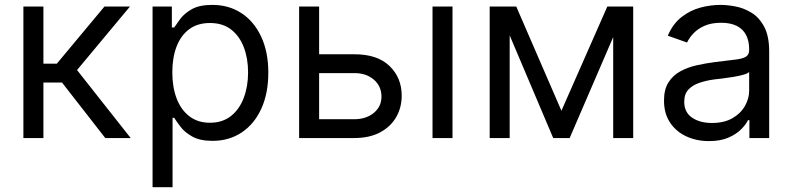

<svg xmlns="http://www.w3.org/2000/svg" viewBox="-20 -573 3290 797"><path d="M77.1 0V-545.9H160.2V-308.6H215.8L413.6 -545.9H519.5L299.8 -282.2L522.5 0H417L237.3 -230.5H160.2V0Z M613.3 204.1V-545.9H693.4V-459H703.1Q712.4 -473.1 729 -495.4Q745.6 -517.6 776.9 -535.2Q808.1 -552.7 861.3 -552.7Q930.2 -552.7 982.4 -518.3Q1034.7 -483.9 1064.2 -420.7Q1093.8 -357.4 1093.8 -271.5Q1093.8 -185.1 1064.5 -121.3Q1035.2 -57.6 982.9 -22.9Q930.7 11.7 862.3 11.7Q810.1 11.7 778.3 -6.1Q746.6 -23.9 729.5 -46.6Q712.4 -69.3 703.1 -84H696.3V204.1ZM851.6 -63.5Q903.8 -63.5 939 -91.6Q974.1 -119.6 991.9 -167Q1009.8 -214.4 1009.8 -272.5Q1009.8 -330.1 992.2 -376.5Q974.6 -422.9 939.7 -450.2Q904.8 -477.5 851.6 -477.5Q800.3 -477.5 765.6 -451.9Q731 -426.3 713.1 -380.1Q695.3 -334 695.3 -272.5Q695.3 -210.9 713.4 -163.8Q731.4 -116.7 766.4 -90.1Q801.3 -63.5 851.6 -63.5Z M1293.9 -347.7H1450.2Q1545.9 -348.1 1596.7 -299.3Q1647.5 -250.5 1647.5 -175.8Q1647.5 -127 1624.8 -87.2Q1602.1 -47.4 1558.1 -23.7Q1514.2 0 1450.2 0H1221.7V-545.9H1304.7V-78.1H1450.2Q1499.5 -78.1 1531.5 -104.2Q1563.5 -130.4 1563.5 -171.9Q1563.5 -215.3 1531.5 -242.7Q1499.5 -270 1450.2 -269.5H1293.9ZM1775.4 0V-545.9H1858.4V0Z M2276.4 0 2044.9 -545.9H2123L2310.5 -113.3L2501 -545.9H2580.1L2344.7 0ZM2012.7 0V-545.9H2095.7V0ZM2525.4 0V-545.9H2608.4V0Z M2922.9 12.7Q2871.1 12.7 2828.6 -7.1Q2786.1 -26.9 2761.2 -64.5Q2736.3 -102.1 2736.3 -155.3Q2736.3 -202.1 2754.9 -231.2Q2773.4 -260.3 2804.4 -277.1Q2835.4 -293.9 2872.8 -302.2Q2910.2 -310.5 2948.2 -315.4Q2998 -321.8 3029.3 -325.2Q3060.5 -328.6 3075.2 -336.9Q3089.8 -345.2 3089.8 -365.2V-368.2Q3089.8 -403.3 3076.9 -428Q3064 -452.6 3038.1 -465.6Q3012.2 -478.5 2973.6 -478.5Q2933.6 -478.5 2905.5 -466.3Q2877.4 -454.1 2859.4 -435.3Q2841.3 -416.5 2832 -396.5L2752 -424.8Q2773.4 -474.6 2809.3 -502.4Q2845.2 -530.3 2887.5 -541.5Q2929.7 -552.7 2970.7 -552.7Q2997.1 -552.7 3031.2 -546.6Q3065.4 -540.5 3097.9 -521.2Q3130.4 -502 3151.6 -463.1Q3172.9 -424.3 3172.9 -359.4V0H3090.8V-74.2H3085Q3076.7 -56.6 3056.6 -36.4Q3036.6 -16.1 3003.7 -1.7Q2970.7 12.7 2922.9 12.7ZM2935.5 -62.5Q2985.4 -62.5 3019.8 -82Q3054.2 -101.6 3072 -132.6Q3089.8 -163.6 3089.8 -197.3V-274.4Q3084.5 -268.1 3066.4 -262.9Q3048.3 -257.8 3024.9 -253.9Q3001.5 -250 2979.5 -247.3Q2957.5 -244.6 2944.3 -243.2Q2911.6 -238.8 2883.3 -229.2Q2855 -219.7 2837.6 -201.2Q2820.3 -182.6 2820.3 -150.4Q2820.3 -106.9 2852.8 -84.7Q2885.3 -62.5 2935.5 -62.5Z"/></svg>

Font: Inter
Style: Regular
Weight: 400
Designer: Rasmus Andersson
Foundry: rsms
Version: Version 4.000;git-8c9346024